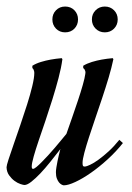

<svg xmlns="http://www.w3.org/2000/svg" viewBox="-75 -552 398 581"><path d="M106 -94.2Q106 -94.7 106.4 -96.2Q106.9 -97.2 107.9 -101.1Q92.8 -81.5 77.1 -62Q61.5 -42.5 46.9 -27.1Q32.2 -11.7 19.8 -2Q7.3 7.8 -1 7.8Q-4.4 7.8 -13.2 4.9Q-22 2 -31 -4.6Q-40 -11.2 -47.4 -21.5Q-54.7 -31.7 -55.2 -45.9Q-55.2 -50.8 -49.1 -69.8Q-43 -88.9 -33.4 -116Q-23.9 -143.1 -13.2 -174.6Q-2.4 -206.1 7.1 -236.1Q16.6 -266.1 22.7 -291.5Q28.8 -316.9 28.8 -331.1Q28.8 -335 27.8 -337.9Q26.9 -340.8 25.9 -342.8Q24.4 -344.7 22.9 -346.2V-353Q33.7 -359.9 48.8 -364.5Q64 -369.1 78.1 -371.6Q94.2 -374.5 111.8 -376L113.8 -373Q110.4 -347.2 102.1 -315.7Q93.8 -284.2 83.5 -251.2Q73.2 -218.3 62.3 -186Q51.3 -153.8 42 -126.5Q32.7 -99.1 26.9 -78.4Q21 -57.6 21 -47.9Q21 -41 24.9 -41Q28.3 -41 35.2 -46.6Q42 -52.2 51 -61.3Q60.1 -70.3 70.3 -81.5Q80.6 -92.8 90.8 -104.7Q101.1 -116.7 110.1 -127.7Q119.1 -138.7 126 -147Q133.8 -168.9 143.1 -195.8Q152.3 -222.7 160.9 -248Q169.4 -273.4 175.5 -294.9Q181.6 -316.4 183.1 -328.1Q184.1 -333.5 183.1 -336.7Q182.1 -339.8 180.7 -342.3Q178.7 -344.7 176.8 -346.2V-353Q188 -359.9 203.1 -364.5Q218.3 -369.1 232.4 -371.6Q248.5 -374.5 266.1 -376L268.1 -373Q262.7 -347.2 253.7 -316.9Q244.6 -286.6 234.1 -255.1Q223.6 -223.6 213.1 -193.1Q202.6 -162.6 194.1 -136.2Q185.5 -109.9 180.2 -89.6Q174.8 -69.3 174.8 -59.1Q174.8 -52.7 176 -50.3Q177.2 -47.9 182.1 -47.9Q187 -48.3 198 -53.5Q209 -58.6 223.1 -68.8Q237.3 -79.1 253.7 -94Q270 -108.9 286.1 -128.9L296.9 -119.1Q276.4 -93.3 251 -70.1Q225.6 -46.9 200.4 -29.3Q175.3 -11.7 153.3 -1.5Q131.3 8.8 118.2 8.8Q115.7 8.8 111.8 6.8Q107.9 4.9 104 0.5Q100.1 -3.9 97.2 -11.5Q94.2 -19 94.2 -30.8Q94.2 -36.6 95.7 -45.9Q97.2 -55.2 99.1 -64.7Q101.1 -74.2 103 -82.3Q105 -90.3 106 -94.2ZM83.5 -493.2Q83.5 -509.8 94.5 -521Q105.5 -532.2 122.1 -532.2Q139.2 -532.2 150.1 -521Q161.1 -509.8 161.1 -493.2Q161.1 -476.6 150.1 -465.3Q139.2 -454.1 122.1 -454.1Q105.5 -454.1 94.5 -465.3Q83.5 -476.6 83.5 -493.2ZM203.1 -493.2Q203.1 -509.8 214.4 -521Q225.6 -532.2 242.2 -532.2Q258.8 -532.2 270 -521Q281.2 -509.8 281.2 -493.2Q281.2 -476.6 270 -465.3Q258.8 -454.1 242.2 -454.1Q225.6 -454.1 214.4 -465.3Q203.1 -476.6 203.1 -493.2Z"/></svg>

Font: Romanesco
Style: Regular
Weight: 400
Designer: Astigmatic (AOETI)
Foundry: Astigmatic (AOETI)
Version: Version 1.000